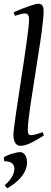

<svg xmlns="http://www.w3.org/2000/svg" viewBox="-22 -762 276 1030"><path d="M213 -35 207 -53C184 -45 161 -37 144 -37C130 -37 127 -49 127 -66C127 -109 147 -237 154 -280L185 -480C196 -546 212 -658 212 -702C212 -726 206 -742 182 -742C170 -742 113 -724 51 -696L58 -677C63 -678 96 -690 109 -690C122 -690 134 -686 134 -657C134 -578 50 -99 50 -38C50 8 72 20 85 20C109 20 132 16 213 -35ZM88 54C64 54 10 71 -2 83L1 103C34 103 55 114 55 144C55 161 48 193 3 232L17 248C54 227 123 179 123 108C123 63 95 54 88 54Z"/></svg>

Font: Temporarium
Style: Italic
Weight: 400
Italic angle: -7°
Version: Version 1.1